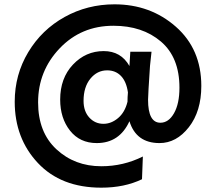

<svg xmlns="http://www.w3.org/2000/svg" viewBox="-20 -669 990 887"><path d="M458 -97Q494 -97 525.5 -123.5Q557 -150 569 -199Q569 -206 569.5 -220.5Q570 -235 571 -242Q564 -292 539 -318Q514 -344 475 -344Q429 -344 397.5 -305.5Q366 -267 366 -203Q366 -155 392.5 -126Q419 -97 458 -97ZM640 54 636 159Q555 198 448 198Q262 198 155 84Q48 -30 48 -199Q48 -324 110.5 -428Q173 -532 278.5 -590.5Q384 -649 509 -649Q675 -649 792.5 -545.5Q910 -442 910 -272Q910 -155 852.5 -81.5Q795 -8 717 -8Q609 -8 578 -109Q532 -8 427 -8Q349 -8 303.5 -65.5Q258 -123 258 -209Q258 -308 317 -370.5Q376 -433 459 -433Q539 -433 578 -364Q580 -386 582 -430H680L673 -365Q664 -230 664 -208Q664 -102 721 -102Q759 -102 784 -146Q809 -190 809 -264Q809 -404 723.5 -477Q638 -550 504 -550Q355 -550 255.5 -445.5Q156 -341 156 -196Q156 -58 240.5 20.5Q325 99 448 99Q550 99 640 54Z"/></svg>

Font: Hind Semibold
Style: Regular
Weight: 600
Designer: Manushi Parikh, Satya Rajpurohit
Foundry: Indian Type Foundry
Version: Version 1.201;PS 1.0;hotconv 1.0.78;makeotf.lib2.5.61930; tt